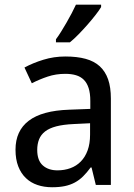

<svg xmlns="http://www.w3.org/2000/svg" viewBox="-20 -786 571 816"><path d="M387.2 0 369.1 -74.2H365.2Q349.1 -52.2 333 -36.4Q316.9 -20.5 297.9 -10.3Q278.8 0 255.4 4.9Q231.9 9.8 201.2 9.8Q167.5 9.8 139.2 0.2Q110.8 -9.3 90.1 -29.1Q69.3 -48.8 57.6 -78.9Q45.9 -108.9 45.9 -149.9Q45.9 -230 102.3 -272.9Q158.7 -315.9 273.9 -319.8L363.8 -323.2V-356.9Q363.8 -389.6 356.7 -411.6Q349.6 -433.6 336.2 -447Q322.8 -460.4 303 -466.3Q283.2 -472.2 257.8 -472.2Q217.3 -472.2 182.4 -460.4Q147.5 -448.7 115.2 -432.1L84 -499Q120.1 -518.6 164.6 -532.2Q209 -545.9 257.8 -545.9Q307.6 -545.9 344 -535.9Q380.4 -525.9 404.1 -504.2Q427.7 -482.4 439.5 -448.7Q451.2 -415 451.2 -367.2V0ZM224.1 -62Q253.9 -62 279.3 -71.3Q304.7 -80.6 323.2 -99.4Q341.8 -118.2 352.3 -146.7Q362.8 -175.3 362.8 -213.9V-262.2L293 -258.8Q249 -256.8 219.2 -249Q189.5 -241.2 171.6 -227.3Q153.8 -213.4 146 -193.6Q138.2 -173.8 138.2 -148.9Q138.2 -104 161.9 -83Q185.5 -62 224.1 -62ZM217.8 -619.1Q228.5 -633.3 240 -651.9Q251.5 -670.4 262.9 -690.2Q274.4 -710 284.7 -729.7Q294.9 -749.5 302.7 -766.1H409.7V-755.9Q401.9 -742.7 386.5 -722.9Q371.1 -703.1 352.3 -681.6Q333.5 -660.2 313.7 -639.9Q293.9 -619.6 276.9 -606H217.8Z"/></svg>

Font: Droid Sans
Style: Regular
Weight: 400
Foundry: Ascender Corporation
Version: Version 1.00 build 114